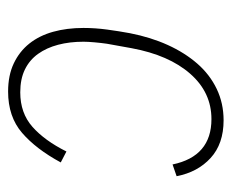

<svg xmlns="http://www.w3.org/2000/svg" viewBox="-69 -491 572 474"><g transform="rotate(90 217.0 -254.0)"><path d="M206 12Q166 12 136.5 -2Q107 -16 87.5 -40.5Q68 -65 58.5 -99Q49 -133 49 -174Q49 -203 53 -232.5Q57 -262 62 -289Q72 -340 91 -382Q110 -424 137 -455Q164 -486 199.5 -503Q235 -520 277 -520Q335 -520 370 -488Q405 -456 415 -404L386 -394Q366 -490 274 -490Q208 -490 162 -437.5Q116 -385 99 -293L88 -232Q86 -218 84.5 -201.5Q83 -185 83 -174Q83 -140 90.5 -111.5Q98 -83 113 -62Q128 -41 151.5 -29.5Q175 -18 208 -18Q259 -18 293 -48Q327 -78 354 -132L381 -118Q348 -57 308 -22.5Q268 12 206 12Z"/></g></svg>

Font: IBM Plex Sans Cond ExtLt
Style: Italic
Weight: 200
Width: 3
Italic angle: -11°
Designer: Mike Abbink, Paul van der Laan, Pieter van Rosmalen
Foundry: Bold Monday
Version: Version 1.3